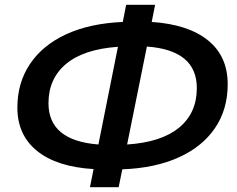

<svg xmlns="http://www.w3.org/2000/svg" viewBox="-20 -748 984 796"><path d="M353 28 368 -47Q216 -56 134 -122Q52 -188 52 -302Q52 -405 104.5 -483Q157 -561 254.5 -606Q352 -651 489 -657L503 -728H623L609 -657Q760 -647 842 -581Q924 -515 924 -399Q924 -294 871 -216.5Q818 -139 720 -95Q622 -51 487 -46L472 28ZM589 -555 507 -149Q648 -158 722 -218.5Q796 -279 796 -383Q796 -540 589 -555ZM388 -149 469 -554Q327 -544 254 -483Q181 -422 181 -320Q181 -165 388 -149Z"/></svg>

Font: Montserrat SemiBold
Style: Italic
Weight: 600
Italic angle: -11.3°
Designer: Julieta Ulanovsky
Foundry: Julieta Ulanovsky
Version: Version 9.000; ttfautohint (v1.8.4.7-5d5b)